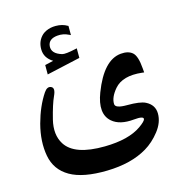

<svg xmlns="http://www.w3.org/2000/svg" viewBox="-118 -733 965 1031"><g transform="rotate(-15 364.0 -217.0)"><path d="M176.1 -439.9 223.2 -450.8Q200.5 -464.8 188.8 -483.9Q177.2 -503.1 177.2 -527.9Q177.2 -574.5 209.8 -604Q219.1 -611.8 230.7 -617.2Q242.4 -622.6 255.6 -625.5Q268.8 -628.3 284.3 -628.3Q321.1 -628.3 348.5 -611.8L351.1 -610.7V-559.5L343.8 -563.1Q311.7 -579.2 279.1 -575.5Q229.4 -570.4 225.8 -531.6Q222.2 -490.1 279.1 -473.1Q296.7 -467.9 356.2 -481.3L363 -482.9V-429.6L176.1 -387.7ZM575.2 137.7Q486.3 190.9 351.6 193.8Q217.3 196.8 145.5 155.3Q73.7 113.8 58.8 32.7Q43.9 -48.3 68.8 -143.1Q93.3 -233.9 136.7 -298.8Q155.8 -327.1 176.8 -317.4Q197.8 -307.6 178.7 -267.1Q160.2 -227.1 140.1 -146.5Q120.6 -66.4 154.8 -11.7Q204.1 67.4 373.5 64.9Q506.3 63 576.7 13.7Q611.3 -10.7 613.3 -22.5Q615.7 -39.6 560.5 -34.2Q480.5 -26.4 439 -62.5Q381.8 -111.8 423.8 -221.7Q486.3 -384.8 583.5 -393.6Q625.5 -397.5 648.7 -377.2Q671.9 -356.9 677.2 -287.1L679.2 -264.2L667.5 -265.6Q561.5 -277.3 514.6 -223.1Q477.1 -179.2 479 -141.6Q480 -117.7 544.9 -118.2Q617.2 -118.7 646.5 -104Q692.9 -80.6 693.4 -32.2Q693.8 17.1 657.2 64Q620.6 110.8 575.2 137.7Z"/></g></svg>

Font: Gandom
Style: Bold
Weight: 700
Foundry: DejaVu fonts team - Redesigned by Saber Rastikerdar - Based on Samim Font
Version: Version 0.3